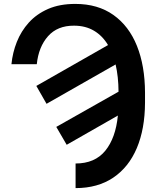

<svg xmlns="http://www.w3.org/2000/svg" viewBox="-20 -758 806 991"><path d="M270.5 -103 591.8 -284.7Q591.3 -362.8 576.7 -425.3L220.2 -222.2L167.5 -314.5L537.6 -525.4Q508.8 -573.7 464.8 -599.6Q420.9 -625.5 362.3 -625.5Q276.4 -626 227.8 -571Q179.2 -516.1 169.9 -426.8H39.1Q44.9 -486.3 66.9 -541.7Q88.9 -597.2 128.7 -641.4Q168.5 -685.5 228 -711.7Q287.6 -737.8 368.7 -737.8Q484.9 -737.8 565.2 -680.9Q645.5 -624 686.8 -521.2Q728 -418.5 728.5 -280.3V-228Q728 -92.8 686.3 6.1Q644.5 105 564.5 158.9Q484.4 212.9 370.1 212.9V85.9Q469.7 85.9 523.4 20Q577.1 -45.9 588.4 -161.6L324.2 -10.7Z"/></svg>

Font: Inter Tight SemiBold
Style: Regular
Weight: 600
Designer: Rasmus Andersson
Foundry: rsms
Version: Version 3.004; ttfautohint (v1.8.4.7-5d5b)